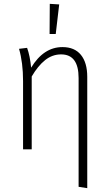

<svg xmlns="http://www.w3.org/2000/svg" viewBox="-20 -777 567 999"><path d="M434 -377V202L389 195V-371Q389 -494 298 -494Q252 -494 214.5 -464Q177 -434 145 -379V0H100V-355Q100 -451 79 -523L121 -528Q136 -487 142 -425Q207 -532 305 -532Q368 -532 401 -491.5Q434 -451 434 -377ZM239 -757 288 -754 270 -600H238Z"/></svg>

Font: Fira Sans Condensed ExtraLight
Style: Regular
Weight: 275
Width: 3
Designer: Carrois Corporate & Edenspiekermann AG
Foundry: Carrois Corporate GbR & Edenspiekermann AG
Version: Version 4.203